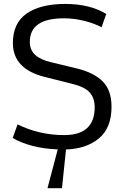

<svg xmlns="http://www.w3.org/2000/svg" viewBox="-20 -765 639 997"><path d="M313 -63.5Q471.7 -63.5 471.7 -208Q471.7 -254.9 446.3 -284.2Q420.9 -313.5 355 -329.6L211.4 -365.7Q46.9 -407.2 46.9 -541.5Q46.9 -644.5 117.7 -694.3Q188.5 -744.1 317.9 -744.6Q447.3 -744.6 531.7 -692.4L507.3 -623.5Q474.6 -641.6 420.9 -655.8Q367.2 -669.9 311.5 -669.9Q134.8 -669.9 134.8 -547.4Q134.8 -505.9 162.1 -480.5Q189.5 -455.1 243.2 -442.4L380.4 -409.2Q468.3 -387.7 513.7 -341.8Q559.1 -295.9 559.1 -210.9Q559.1 -100.6 493.7 -46.4Q428.2 7.8 322.8 11.2L301.8 212.4H226.6L279.8 10.7Q210 8.3 147.5 -7.8Q85.4 -24.4 45.9 -48.8L71.3 -119.1Q184.1 -63.5 313 -63.5Z"/></svg>

Font: Oxygen-Regular
Style: Regular
Weight: 400
Designer: Vernon Adams
Foundry: Vernon Adams
Version: Version Release 0.2.3 webfont; ttfautohint (v0.93.3-1d66) -l